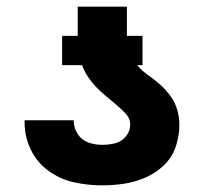

<svg xmlns="http://www.w3.org/2000/svg" viewBox="-20 -550 616 578"><path d="M287 8Q321 8 354 3Q387 -2 418 -15.5Q449 -29 473.5 -52.5Q498 -76 509 -108.5Q520 -141 520 -174Q520 -197 513.5 -219.5Q507 -242 493.5 -260.5Q480 -279 463 -294.5Q446 -310 427 -323Q408 -336 393 -354H409V-442H362V-530H214V-451Q214 -445 214 -442H167V-354H227Q234 -335 245 -318.5Q256 -302 269.5 -288Q283 -274 298 -261.5Q313 -249 328 -236.5Q343 -224 357.5 -209Q372 -194 372 -174Q372 -155 358.5 -139Q345 -123 326 -118.5Q307 -114 287 -114Q266 -114 246 -121Q226 -128 214 -146.5Q202 -165 202 -185V-188H54Q54 -184 54 -181Q54 -138 73 -99Q92 -60 127 -35Q162 -10 203.5 -1Q245 8 287 8Z"/></svg>

Font: Iosevka Sparkle Heavy
Style: Regular
Weight: 900
Designer: Belleve Invis
Foundry: Belleve Invis
Version: Version 4.5.0; ttfautohint (v1.8.3)